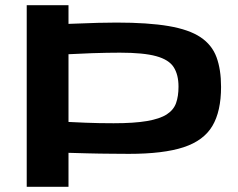

<svg xmlns="http://www.w3.org/2000/svg" viewBox="-20 -720 917 740"><path d="M83 0V-700H244V-628Q315 -631 358.5 -632Q402 -633 429 -633Q551 -633 630 -619.5Q709 -606 753 -576.5Q797 -547 814.5 -499.5Q832 -452 832 -385Q832 -291 798.5 -234.5Q765 -178 687.5 -152.5Q610 -127 477 -127Q436 -127 410.5 -127.5Q385 -128 364 -128Q343 -128 316 -129Q289 -130 244 -131V0ZM418 -245Q497 -245 546.5 -253.5Q596 -262 622.5 -279Q649 -296 658.5 -322.5Q668 -349 668 -386Q668 -432 649.5 -461Q631 -490 582 -503.5Q533 -517 442 -517Q415 -517 391.5 -516.5Q368 -516 334 -515Q300 -514 244 -511V-250Q283 -248 310.5 -247Q338 -246 362.5 -245.5Q387 -245 418 -245Z"/></svg>

Font: Georama Extended SemiBold
Style: Regular
Weight: 600
Width: 7
Designer: Jean-Baptiste Levee
Foundry: Production Type
Version: Version 1.000